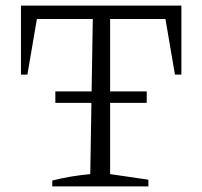

<svg xmlns="http://www.w3.org/2000/svg" viewBox="-20 -667 724 687"><path d="M629 -647V-400H606L572 -599H374V-44L511 -24V0H167V-21Q202 -30 236 -35.5Q270 -41 303 -44L312 -599H112L78 -400H55V-647ZM178 -340H505V-299H178Z"/></svg>

Font: Piazzolla SC Light
Style: Regular
Weight: 300
Designer: Juan Pablo del Peral
Foundry: Huerta Tipografica
Version: Version 1.330